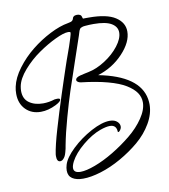

<svg xmlns="http://www.w3.org/2000/svg" viewBox="-95 -820 883 1006"><g transform="rotate(-10 347.0 -317.5)"><path d="M341.3 -390.6Q333 -391.6 326.2 -396Q319.3 -400.4 319.3 -406.7Q319.3 -414.1 328.1 -419.9Q333 -423.3 344 -426.5Q355 -429.7 369.9 -432.6Q384.8 -435.5 388.7 -436.5Q433.6 -445.3 479.5 -474.9Q525.4 -504.4 554.9 -542.7Q584.5 -581.1 584.5 -613.3Q584.5 -644 554.2 -662.1Q523.9 -680.2 459.5 -680.2Q436 -680.2 414.6 -678.2Q406.2 -677.7 400.4 -675.8Q394.5 -673.8 391.1 -672.1Q387.7 -670.4 385 -665.5Q382.3 -660.6 381.3 -658.2Q380.4 -655.8 377.9 -647.5Q375.5 -639.2 374 -634.8Q360.4 -593.8 328.9 -502.2Q297.4 -410.6 279.3 -355.5Q261.2 -300.3 239.3 -221.7Q217.3 -143.1 205.1 -79.1Q203.1 -67.4 202.1 -62.5Q201.2 -57.6 197.5 -44.4Q193.8 -31.2 190.2 -24.2Q186.5 -17.1 180.2 -10.3Q173.8 -3.4 166 -2.4H163.1Q145.5 -2.4 145.5 -32.7Q145.5 -39.1 146 -42Q148.9 -63 157.2 -97.4Q165.5 -131.8 178 -173.8Q190.4 -215.8 202.9 -256.3Q215.3 -296.9 230.5 -343.3Q245.6 -389.6 255.4 -419.2Q265.1 -448.7 276.4 -482.2Q287.6 -515.6 288.6 -518.1Q288.6 -518.6 297.4 -542.5Q306.2 -566.4 313.2 -586.9Q320.3 -607.4 326.9 -629.2Q333.5 -650.9 333.5 -656.2Q333.5 -661.6 320.3 -661.6Q297.4 -661.6 252.2 -640.1Q207 -618.7 159.7 -585.9Q112.3 -553.2 73.5 -508.8Q34.7 -464.4 27.3 -424.3Q24.9 -410.6 24.9 -400.4Q24.9 -357.9 54.2 -337.2Q83.5 -316.4 127.9 -316.4Q158.7 -316.4 190.9 -326.7Q196.3 -327.6 204.1 -327.6Q218.8 -327.6 218.8 -320.8Q218.8 -310.5 190.4 -295.9Q148.4 -274.9 108.9 -274.9Q59.6 -274.9 28.3 -306.6Q-2.9 -338.4 -2.9 -390.1Q-2.9 -409.7 1 -427.2Q10.7 -473.6 47.1 -522.2Q83.5 -570.8 130.9 -608.6Q178.2 -646.5 231.4 -673.6Q284.7 -700.7 328.6 -708Q345.7 -710.9 351.3 -715.6Q356.9 -720.2 358.2 -726.8Q359.4 -733.4 364.3 -737.3Q371.1 -742.7 382.3 -742.7Q404.8 -742.7 407.7 -724.6Q408.7 -718.3 411.1 -717.5Q413.6 -716.8 421.9 -717.8H441.9Q536.6 -717.8 582 -688.2Q627.4 -658.7 627.4 -611.3Q627.4 -554.7 571.8 -495.6Q516.1 -436.5 437 -412.1Q651.4 -370.1 673.3 -243.2Q675.8 -227.1 675.8 -214.8Q675.8 -165 646.5 -114.7Q617.2 -64.5 571 -25.6Q524.9 13.2 470.2 44.2Q415.5 75.2 361.6 91.8Q307.6 108.4 266.1 108.4Q229.5 108.4 208.7 94.5Q188 80.6 188 51.8Q188 37.6 192.9 21.5Q203.6 -14.6 250.2 -59.1Q296.9 -103.5 355.2 -134.8Q413.6 -166 454.6 -166Q481 -166 495.1 -152.3Q506.8 -141.1 506.8 -127.4Q506.8 -117.2 500.5 -108.6Q494.1 -100.1 489.3 -100.1Q486.8 -100.1 486.8 -103Q485.4 -139.2 450.7 -139.2Q430.7 -139.2 398.9 -127.9Q351.6 -110.8 303 -70.3Q254.4 -29.8 233.4 10.3Q222.7 31.2 222.7 44.9Q222.7 70.8 258.8 70.8Q289.1 70.8 337.4 52.7Q385.7 34.7 438 3.2Q490.2 -28.3 536.6 -66.2Q583 -104 613 -148.4Q643.1 -192.9 643.1 -231.4Q643.1 -259.3 627 -283Q610.8 -306.6 576.4 -327.9Q542 -349.1 482.4 -365.2Q422.9 -381.3 341.3 -390.6Z"/></g></svg>

Font: Sintesa 2
Style: 2
Weight: 400
Version: Version 001.000